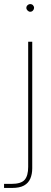

<svg xmlns="http://www.w3.org/2000/svg" viewBox="-47 -707 253 947"><path d="M-27 220V200H9Q57 200 74.5 180Q92 160 92 116V-501H112V123Q112 152 102.5 174Q93 196 71.5 208Q50 220 12 220ZM102 -649Q95 -649 89 -655Q83 -661 83 -668Q83 -676 89 -681.5Q95 -687 102 -687Q110 -687 115.5 -681.5Q121 -676 121 -668Q121 -661 115.5 -655Q110 -649 102 -649Z"/></svg>

Font: DM Sans 17pt Thin
Style: Regular
Weight: 250
Version: Version 4.004;gftools[0.9.30]